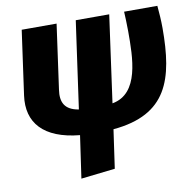

<svg xmlns="http://www.w3.org/2000/svg" viewBox="-83 -618 941 927"><g transform="rotate(-10 387.5 -154.0)"><path d="M754 -423C754 -462 751 -499 748 -533H585C586 -509 588 -475 588 -437C588 -308 588 -131 453 -107L512 -533H348L288 -106C219 -117 201 -157 210 -217L254 -533H83L39 -218C21 -88 95 0 272 17L242 225L409 206L436 17C703 -7 754 -172 754 -423Z"/></g></svg>

Font: Fira Sans ExtraBold
Style: Italic
Weight: 800
Italic angle: -8°
Designer: bBox Type GmbH & Carrois Corporate GbR & Edenspiekermann AG
Foundry: bBox Type GmbH & Carrois Corporate GbR & Edenspiekermann AG
Version: Version 4.301;PS 004.301;hotconv 1.0.88;makeotf.lib2.5.64775